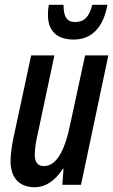

<svg xmlns="http://www.w3.org/2000/svg" viewBox="-20 -771 472 801"><path d="M288 -606C363 -606 412 -658 428 -751H365C352 -699 330 -679 293 -679C258 -679 245 -703 245 -751H184C181 -738 180 -723 180 -709C180 -648 211 -606 288 -606ZM125 10C171 10 211 -18 242 -67H245L240 0H318L432 -540H335L273 -253C251 -144 216 -78 163 -78C137 -78 125 -96 125 -124C125 -148 129 -176 136 -206L207 -540H110L34 -186C29 -158 24 -124 24 -100C24 -30 59 10 125 10Z"/></svg>

Font: Noto Sans UI Condensed Medium
Style: Italic
Weight: 500
Width: 3
Italic angle: -12°
Designer: Monotype Design Team
Foundry: Monotype Imaging Inc.
Version: Version 1.901